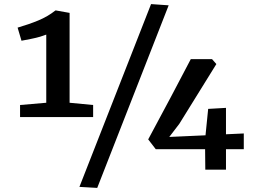

<svg xmlns="http://www.w3.org/2000/svg" viewBox="-20 -830 1237 938"><path d="M206 -661Q172 -648 131.5 -640Q91 -632 85 -631L66 -695Q121 -711 167 -730Q213 -749 251 -779H253L320 -767V-328L435 -317V-258H78V-317L206 -328ZM804 -804 455 88 368 83 718 -810ZM912 -541H1016L1037 -517L856 -225L807 -161L984 -169L997 -298L1084 -303V-174L1171 -178V-101H1084V-1H983L982 -101H741L704 -149Q741 -217 815 -356.5Q889 -496 912 -541Z"/></svg>

Font: Koeln Type Serif
Style: Bold
Weight: 700
Designer: Eben Sorkin
Foundry: Eben Sorkin
Version: Version 2.002